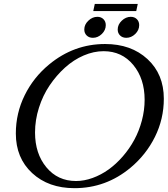

<svg xmlns="http://www.w3.org/2000/svg" viewBox="-20 -960 858 982"><path d="M517.6 -734.9Q650.9 -734.9 734.4 -657.7Q817.9 -580.6 817.9 -455.1Q817.9 -351.6 772.5 -260Q727.1 -168.5 647.5 -102.1Q522 2.4 360.8 2.4Q228 2.4 144.5 -74.7Q61 -151.9 61 -277.3Q61 -380.9 106.2 -472.7Q151.4 -564.5 231.4 -630.4Q357.9 -734.9 517.6 -734.9ZM509.8 -698.2Q459.5 -698.2 408.2 -676.3Q356.9 -654.3 312.7 -614.5Q268.6 -574.7 233.9 -523.4Q199.2 -472.2 179.2 -409.2Q159.2 -346.2 159.2 -282.2Q159.2 -174.3 217.3 -104.2Q275.4 -34.2 368.7 -34.2Q410.6 -34.2 453.6 -49.8Q496.6 -65.4 535.2 -93Q573.7 -120.6 607.9 -159.9Q642.1 -199.2 666.7 -244.6Q691.4 -290 705.6 -343.3Q719.7 -396.5 719.7 -449.7Q719.7 -557.6 661.6 -627.9Q603.5 -698.2 509.8 -698.2ZM478 -874Q497.1 -874 509 -862.1Q521 -850.1 521 -831.5Q521 -805.7 500.7 -786.1Q480.5 -766.6 455.1 -766.6Q435.5 -766.6 423.3 -778.6Q411.1 -790.5 411.1 -809.1Q411.1 -834.5 431.9 -854.2Q452.6 -874 478 -874ZM648.9 -874Q668 -874 679.9 -862.1Q691.9 -850.1 691.9 -831.5Q691.9 -805.7 671.6 -786.1Q651.4 -766.6 626 -766.6Q606.4 -766.6 594.2 -778.6Q582 -790.5 582 -809.1Q582 -834.5 602.8 -854.2Q623.5 -874 648.9 -874ZM684.6 -939.9 676.8 -903.3H457L464.8 -939.9Z"/></svg>

Font: Flanker
Style: Italic
Weight: 400
Italic angle: -12°
Designer: Flanker
Version: Version 2.027